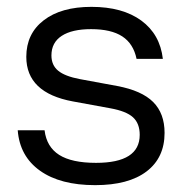

<svg xmlns="http://www.w3.org/2000/svg" viewBox="-20 -530 532 560"><path d="M257.5 10Q155.8 10 96.7 -32.1Q37.5 -74.2 31.7 -150H110Q115.8 -101.7 152.5 -78.3Q189.2 -55 260 -55Q387.5 -55 387.5 -136.7Q387.5 -170 367.9 -187.9Q348.3 -205.8 301.7 -214.2L192.5 -234.2Q56.7 -259.2 56.7 -364.2Q56.7 -431.7 107.5 -470.8Q158.3 -510 246.7 -510Q337.5 -510 392.1 -470Q446.7 -430 455 -358.3H378.3Q369.2 -402.5 336.7 -423.8Q304.2 -445 245.8 -445Q190 -445 160 -425.4Q130 -405.8 130 -368.3Q130 -340 149.6 -323.8Q169.2 -307.5 213.3 -299.2L321.7 -279.2Q393.3 -265.8 426.7 -232.5Q460 -199.2 460 -142.5Q460 -70 407.5 -30Q355 10 257.5 10Z"/></svg>

Font: Funnel Display Light Light
Style: Regular
Weight: 300
Version: Version 1.000